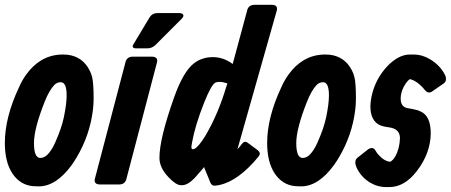

<svg xmlns="http://www.w3.org/2000/svg" viewBox="-20 -761 1860 792"><path d="M243.2 -276.4Q254.9 -332.5 254.9 -367.2Q254.9 -421.9 230.5 -421.9Q215.8 -421.9 204.6 -411.1Q182.1 -387.7 163.1 -338.4Q120.1 -229 120.1 -170.9Q120.1 -109.4 146.5 -109.4Q161.6 -109.9 173.8 -121.1Q192.9 -139.2 208 -173.8Q233.9 -232.4 243.2 -276.4ZM58.6 -401.4Q71.3 -430.7 89.4 -455.1Q116.2 -491.7 149.4 -511.7Q189.5 -536.1 239.3 -536.1Q249.5 -536.1 258.8 -535.2Q320.8 -527.3 349.6 -470.7Q356 -459 359.9 -443.4Q366.2 -418.5 366.2 -354.5Q366.2 -332 363.3 -307.6Q350.6 -203.1 295.9 -111.3Q286.6 -95.7 276.4 -81.1Q211.9 7.8 139.6 7.8Q125 7.8 114.7 6.8Q62.5 1.5 30.8 -45.9Q0 -93.3 0 -170.9Q0 -277.3 58.6 -401.4Z M721.7 -707Q727.5 -707 731.9 -704.1Q742.7 -696.8 728.5 -682.6L621.1 -575.2Q607.4 -562 587.9 -561.5H540Q536.1 -561.5 533.2 -562.5Q522.9 -566.4 530.3 -578.1L597.7 -690.4Q608.4 -706.5 627.9 -707ZM627.9 -504.9Q627.9 -504.9 501 -21.5Q495.1 -0.5 471.7 0H392.6Q366.7 -0.5 371.1 -22.5L498 -505.9Q503.9 -526.9 527.3 -527.3H606.4Q632.3 -526.9 627.9 -504.9Z M1122.1 -718.8Q1122.1 -718.8 959.5 -145.5Q969.7 -155.8 977.5 -167Q988.3 -182.1 1002 -171.9L1043 -141.6Q1056.6 -130.4 1048.8 -118.2Q1038.6 -105.5 1027.3 -92.8Q944.3 -1.5 866.2 4.9Q855 5.9 848.6 -5.9L845.7 -12.7L840.3 -26.4L823.2 -67.4H823.7L821.8 -71.8L812.5 -60.5Q794.9 -39.6 782.2 -25.9Q753.9 2.9 731.4 2.9H726.1Q706.5 2.9 675.8 -29.3Q637.7 -68.8 637.7 -109.9Q637.7 -189.5 698.7 -360.8Q736.3 -466.3 780.3 -500Q813.5 -525.4 858.4 -525.4Q901.4 -525.4 939.9 -497.1L1000 -719.7Q1005.4 -740.2 1029.3 -741.2H1100.6Q1126.5 -741.2 1122.1 -718.8ZM918 -417Q898.9 -423.3 884.8 -423.3Q873.5 -423.3 866.2 -418.9Q849.6 -406.7 821.8 -336.9Q785.2 -244.6 772.5 -174.8Q769.5 -158.7 769.5 -153.8Q769.5 -145.5 776.4 -145.5Q779.3 -145.5 781.2 -146.5Q799.3 -154.8 829.1 -204.1Q880.9 -293.5 913.1 -402.3Z M1325.2 -276.4Q1336.9 -332.5 1336.9 -367.2Q1336.9 -421.9 1312.5 -421.9Q1297.9 -421.9 1286.6 -411.1Q1264.2 -387.7 1245.1 -338.4Q1202.1 -229 1202.1 -170.9Q1202.1 -109.4 1228.5 -109.4Q1243.7 -109.9 1255.9 -121.1Q1274.9 -139.2 1290 -173.8Q1315.9 -232.4 1325.2 -276.4ZM1140.6 -401.4Q1153.3 -430.7 1171.4 -455.1Q1198.2 -491.7 1231.4 -511.7Q1271.5 -536.1 1321.3 -536.1Q1331.5 -536.1 1340.8 -535.2Q1402.8 -527.3 1431.6 -470.7Q1438 -459 1441.9 -443.4Q1448.2 -418.5 1448.2 -354.5Q1448.2 -332 1445.3 -307.6Q1432.6 -203.1 1377.9 -111.3Q1368.7 -95.7 1358.4 -81.1Q1293.9 7.8 1221.7 7.8Q1207 7.8 1196.8 6.8Q1144.5 1.5 1112.8 -45.9Q1082 -93.3 1082 -170.9Q1082 -277.3 1140.6 -401.4Z M1670.9 -536.1Q1670.9 -536.1 1687.5 -536.1Q1721.2 -536.1 1753.9 -516.6Q1797.4 -490.7 1817.4 -448.2Q1818.4 -446.3 1818.8 -443.4Q1822.8 -425.3 1810.5 -417L1762.7 -383.8Q1747.1 -373 1733.4 -388.7Q1701.7 -427.7 1670.9 -434.6Q1663.1 -430.2 1653.8 -417Q1632.8 -385.7 1632.8 -353.5Q1632.8 -319.3 1663.1 -314.5L1680.7 -311.5Q1700.7 -308.1 1714.8 -301.3Q1756.8 -283.2 1756.8 -210.9Q1755.9 -128.9 1699.7 -55.7Q1648.9 10.7 1585.9 10.7H1573.2Q1536.6 10.7 1504.9 -8.8Q1467.8 -32.2 1450.2 -71.3Q1440.4 -94.7 1452.1 -108.4L1494.1 -141.6Q1499.5 -146.5 1505.9 -148.9Q1522.5 -154.3 1530.3 -137.7Q1534.2 -129.9 1542.5 -121.1Q1565.9 -95.7 1589.8 -93.8Q1601.1 -99.6 1610.4 -115.7Q1628.4 -147.5 1629.9 -191.4Q1629.4 -229 1586.9 -235.4L1574.2 -237.3Q1560.5 -239.3 1549.3 -243.7Q1507.8 -261.2 1507.8 -323.2Q1508.3 -342.8 1512.7 -363.3Q1527.8 -434.1 1576.7 -486.8Q1623.5 -536.1 1670.9 -536.1Z"/></svg>

Font: Allan
Style: Bold
Weight: 700
Version: Version 1.005